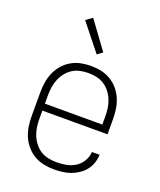

<svg xmlns="http://www.w3.org/2000/svg" viewBox="-141 -840 781 936"><g transform="rotate(20 250.0 -372.0)"><path d="M250 8Q224 8 197.5 2.5Q171 -3 148 -16.5Q125 -30 107.5 -50.5Q90 -71 79.5 -95.5Q69 -120 65 -146.5Q61 -173 61 -200V-320Q61 -347 65 -373.5Q69 -400 79.5 -424.5Q90 -449 107.5 -469.5Q125 -490 148 -503.5Q171 -517 197 -522.5Q223 -528 250 -528Q277 -528 303 -522.5Q329 -517 352 -503.5Q375 -490 392.5 -469.5Q410 -449 420.5 -424.5Q431 -400 435 -373.5Q439 -347 439 -320V-242H101V-200Q101 -178 104 -157Q107 -136 115 -116Q123 -96 136.5 -78.5Q150 -61 168 -49.5Q186 -38 207.5 -33.5Q229 -29 250 -29Q276 -29 301 -33.5Q326 -38 347.5 -51.5Q369 -65 382.5 -87.5Q396 -110 397 -135H437Q436 -113 429 -92Q422 -71 408.5 -54Q395 -37 376.5 -24.5Q358 -12 337 -4.5Q316 3 294 5.5Q272 8 250 8ZM101 -278H399V-320Q399 -342 396 -363Q393 -384 385 -404Q377 -424 363.5 -441.5Q350 -459 332 -470.5Q314 -482 293 -486.5Q272 -491 250 -491Q228 -491 207 -486.5Q186 -482 168 -470.5Q150 -459 136.5 -441.5Q123 -424 115 -404Q107 -384 104 -363Q101 -342 101 -320ZM256 -590 146 -728 179 -752 283 -610Z"/></g></svg>

Font: Iosevka Term Curly Extralight
Style: Regular
Weight: 200
Designer: Belleve Invis
Foundry: Belleve Invis
Version: Version 32.3.0